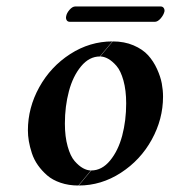

<svg xmlns="http://www.w3.org/2000/svg" viewBox="-20 -568 532 598"><path d="M292 -392.1 331.1 -439Q367.2 -439 395.8 -426.8Q424.3 -414.6 441.2 -396Q458 -377.4 469 -353.3Q480 -329.1 483.9 -308.1Q487.8 -287.1 487.8 -267.1Q487.8 -196.8 452.6 -133.1Q417.5 -69.3 356.4 -29.8Q295.4 9.8 225.1 9.8L264.2 -37.1Q297.4 -37.1 322.8 -67.9Q348.1 -98.6 360.6 -145.5Q373 -192.4 373 -246.1Q373 -286.6 364.5 -317.1Q356 -347.7 342.8 -362.8Q329.6 -377.9 316.7 -385Q303.7 -392.1 292 -392.1ZM263.2 -37.1 224.1 9.8Q193.8 9.8 168.7 1.2Q143.6 -7.3 127 -21.7Q110.4 -36.1 98.1 -53.5Q85.9 -70.8 79.3 -90.8Q72.8 -110.8 69.8 -128.4Q66.9 -146 66.9 -162.1Q66.9 -232.4 102.3 -296.4Q137.7 -360.4 198.7 -399.7Q259.8 -439 330.1 -439L291 -392.1Q257.8 -392.1 232.4 -361.3Q207 -330.6 194.6 -283.7Q182.1 -236.8 182.1 -183.1Q182.1 -142.6 190.7 -112.1Q199.2 -81.5 212.4 -66.4Q225.6 -51.3 238.5 -44.2Q251.5 -37.1 263.2 -37.1ZM461.9 -500H198.2Q190.4 -500 187.5 -505.4Q184.6 -510.7 186 -517.1Q187.5 -526.9 196.5 -537.4Q205.6 -547.9 214.8 -547.9H480Q486.8 -547.9 490 -543Q493.2 -538.1 492.2 -532.2Q489.7 -521.5 480.5 -510.7Q471.2 -500 461.9 -500Z"/></svg>

Font: Common Serif SemiBold
Style: Italic
Weight: 600
Italic angle: -12°
Designer: Philipp H. Poll, Khaled Hosny
Foundry: Stefan Peev, Context Ltd.
Version: Version 1.026